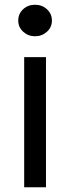

<svg xmlns="http://www.w3.org/2000/svg" viewBox="-20 -790 296 810"><path d="M82 0V-549H174V0ZM128 -637Q99 -637 78 -656Q57 -675 57 -703Q57 -732 77.5 -751Q98 -770 128 -770Q157 -770 178 -751Q199 -732 199 -703Q199 -675 178 -656Q157 -637 128 -637Z"/></svg>

Font: Parkinsans
Style: Regular
Weight: 400
Designer: Red Stone, Indian Type Foundry
Foundry: Indian Type Foundry
Version: Version 1.000